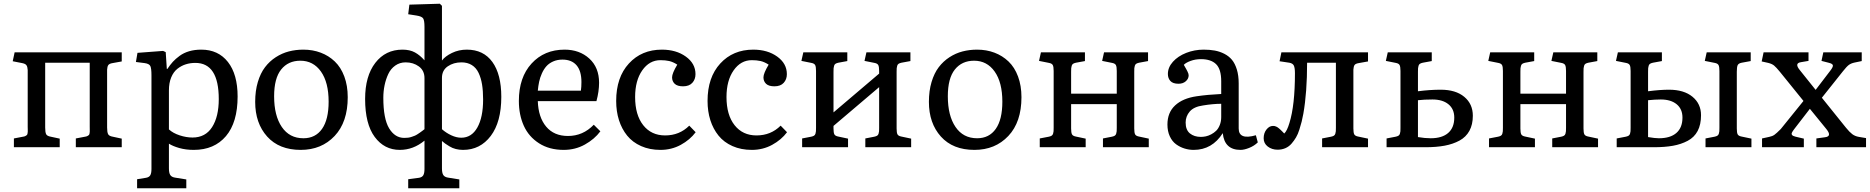

<svg xmlns="http://www.w3.org/2000/svg" viewBox="-20 -786 9985 1025"><path d="M54.2 0V-46.9L103 -56.2Q110.4 -57.1 115.5 -59.8Q120.6 -62.5 123.3 -64.9Q126 -67.4 127 -73.5Q127.9 -79.6 128.2 -82.8Q128.4 -85.9 128.2 -95.2Q127.9 -104.5 127.9 -108.9V-412.1Q127 -429.2 121.3 -437.5Q115.7 -445.8 98.1 -449.2L47.9 -459L58.1 -506.8H629.9V-458L581.1 -449.2Q563.5 -446.3 558.1 -438.5Q552.7 -430.7 551.8 -414.1V-105Q551.8 -81.1 556.9 -70.3Q562 -59.6 582 -56.2L629.9 -45.9V0H384.8V-46.9L434.1 -56.2Q441.4 -57.1 446.5 -59.8Q451.7 -62.5 454.3 -64.9Q457 -67.4 458 -73.5Q459 -79.6 459.2 -82.8Q459.5 -85.9 459.2 -95.2Q459 -104.5 459 -108.9V-451.2H221.2V-105Q221.2 -80.6 226.1 -70.1Q231 -59.6 251 -56.2L298.8 -45.9V0Z M711.9 219.2V170.9L759.8 163.1Q776.4 160.2 782.5 149.2Q788.6 138.2 788.6 116.2V-383.8Q788.6 -420.4 782.7 -433.1Q776.9 -445.8 752 -449.2L705.6 -455.1L713.9 -503.9L850.6 -514.2L864.7 -507.8L870.6 -418H873.5Q888.2 -439.9 902.8 -456.1Q917.5 -472.2 939.2 -488Q960.9 -503.9 990 -512.5Q1019 -521 1054.7 -521Q1145 -521 1196.8 -455.1Q1248.5 -389.2 1248.5 -271Q1248.5 -132.8 1186.3 -59.3Q1124 14.2 1014.6 14.2Q972.2 14.2 937 4.2Q901.9 -5.9 881.8 -19V112.8Q881.8 137.2 888.9 148.2Q896 159.2 913.6 162.1L974.6 171.9V219.2ZM1007.8 -51.8Q1076.7 -51.8 1112.3 -107.4Q1147.9 -163.1 1147.9 -256.8Q1147.9 -450.2 1022.9 -450.2Q995.6 -450.2 971.7 -442.6Q947.8 -435.1 927 -418.7Q906.2 -402.3 894 -372.8Q881.8 -343.3 881.8 -303.2V-95.2Q903.3 -75.2 939 -63.5Q974.6 -51.8 1007.8 -51.8Z M1585.4 14.2Q1470.2 14.2 1406.2 -57.1Q1342.3 -128.4 1342.3 -242.2Q1342.3 -300.8 1356.4 -348.1Q1370.6 -395.5 1394.8 -427.2Q1418.9 -459 1452.1 -480.5Q1485.4 -502 1522.2 -511.5Q1559.1 -521 1599.6 -521Q1649.4 -521 1692.1 -504.9Q1734.9 -488.8 1767.3 -457.8Q1799.8 -426.8 1818.1 -377.7Q1836.4 -328.6 1836.4 -267.1Q1836.4 -134.3 1766.4 -60.1Q1696.3 14.2 1585.4 14.2ZM1599.6 -47.9Q1664.1 -47.9 1699.2 -97.9Q1734.4 -147.9 1734.4 -243.2Q1734.4 -346.2 1693.4 -404.1Q1652.3 -461.9 1583.5 -461.9Q1518.6 -461.9 1481 -415Q1443.4 -368.2 1443.4 -272Q1443.4 -168.5 1484.4 -108.2Q1525.4 -47.9 1599.6 -47.9Z M2159.2 219.2V170.9L2217.3 163.1Q2233.9 160.2 2240 149.2Q2246.1 138.2 2246.1 116.2V-35.2Q2186.5 14.2 2114.3 14.2Q2031.7 14.2 1980.5 -54.9Q1929.2 -124 1929.2 -257.8Q1929.2 -379.9 1983.6 -450.4Q2038.1 -521 2128.4 -521Q2168 -521 2195.1 -506.1Q2222.2 -491.2 2246.1 -463.9V-643.1Q2246.1 -676.8 2239 -687.7Q2231.9 -698.7 2203.1 -703.1L2159.2 -710L2165.5 -761.2L2328.1 -766.1L2339.4 -754.9V-462.9Q2356.4 -485.8 2392.8 -503.4Q2429.2 -521 2472.2 -521Q2561 -521 2608.6 -455.1Q2656.2 -389.2 2656.2 -269Q2656.2 -134.8 2599.9 -60.3Q2543.5 14.2 2452.1 14.2Q2431.6 14.2 2413.3 9.5Q2395 4.9 2379.2 -4.9Q2363.3 -14.6 2356.9 -19.3Q2350.6 -23.9 2339.4 -33.2V112.8Q2339.4 137.2 2346.4 148.2Q2353.5 159.2 2371.1 162.1L2432.1 171.9V219.2ZM2138.2 -49.8Q2149.4 -49.8 2159.2 -51Q2168.9 -52.2 2178.5 -55.7Q2188 -59.1 2194.3 -61.5Q2200.7 -64 2209.5 -69.8Q2218.3 -75.7 2221.9 -78.1Q2225.6 -80.6 2234.9 -87.6Q2244.1 -94.7 2246.1 -96.2V-369.1Q2246.1 -409.2 2216.3 -431.2Q2186.5 -453.1 2145.5 -453.1Q2114.3 -453.1 2090.1 -436Q2065.9 -418.9 2052.7 -390.6Q2039.6 -362.3 2033 -330.3Q2026.4 -298.3 2026.4 -264.2Q2026.4 -151.9 2057.4 -100.8Q2088.4 -49.8 2138.2 -49.8ZM2442.4 -50.8Q2497.6 -50.8 2528.3 -105.2Q2559.1 -159.7 2559.1 -254.9Q2559.1 -300.3 2553.5 -335Q2547.9 -369.6 2534.9 -397Q2522 -424.3 2498.8 -438.7Q2475.6 -453.1 2443.4 -453.1Q2401.4 -453.1 2370.4 -431.9Q2339.4 -410.6 2339.4 -370.1V-96.2Q2361.3 -76.7 2389.2 -63.7Q2417 -50.8 2442.4 -50.8Z M2989.3 14.2Q2912.6 14.2 2857.7 -21Q2802.7 -56.2 2776.4 -114.5Q2750 -172.9 2750 -247.1Q2750 -373 2817.9 -447Q2885.7 -521 2994.1 -521Q3073.7 -521 3126 -473.4Q3178.2 -425.8 3178.2 -344.2Q3178.2 -297.9 3164.1 -246.1H2851.1Q2854 -159.7 2895.8 -109.9Q2937.5 -60.1 3012.2 -60.1Q3092.3 -60.1 3149.9 -120.1L3185.1 -85Q3153.8 -43 3102.5 -14.4Q3051.3 14.2 2989.3 14.2ZM2851.1 -301.8H3081.1Q3084 -321.3 3084 -348.1Q3084 -407.2 3057.9 -437.5Q3031.7 -467.8 2982.9 -467.8Q2955.1 -467.8 2933.1 -458Q2911.1 -448.2 2897 -432.4Q2882.8 -416.5 2872.8 -394Q2862.8 -371.6 2858.2 -349.6Q2853.5 -327.6 2851.1 -301.8Z M3505.9 14.2Q3448.2 14.2 3402.6 -6.1Q3356.9 -26.4 3328.1 -62Q3299.3 -97.7 3284.4 -144.5Q3269.5 -191.4 3269.5 -247.1Q3269.5 -373 3337.4 -447Q3405.3 -521 3513.7 -521Q3589.8 -521 3641.4 -483.9Q3692.9 -446.8 3692.9 -390.1Q3692.9 -362.3 3676 -343.8Q3659.2 -325.2 3626.5 -325.2Q3596.2 -325.2 3582 -338.6Q3567.9 -352.1 3567.9 -373Q3567.9 -394.5 3595.7 -440.9Q3572.8 -455.6 3552.5 -460.2Q3532.2 -464.8 3505.9 -464.8Q3446.8 -464.8 3408.7 -410.4Q3370.6 -356 3370.6 -268.1Q3370.6 -172.4 3413.8 -117.7Q3457 -63 3530.8 -63Q3607.4 -63 3659.7 -115.2L3693.8 -80.1Q3663.6 -39.6 3614.3 -12.7Q3564.9 14.2 3505.9 14.2Z M3993.7 14.2Q3936 14.2 3890.4 -6.1Q3844.7 -26.4 3815.9 -62Q3787.1 -97.7 3772.2 -144.5Q3757.3 -191.4 3757.3 -247.1Q3757.3 -373 3825.2 -447Q3893.1 -521 4001.5 -521Q4077.6 -521 4129.2 -483.9Q4180.7 -446.8 4180.7 -390.1Q4180.7 -362.3 4163.8 -343.8Q4147 -325.2 4114.3 -325.2Q4084 -325.2 4069.8 -338.6Q4055.7 -352.1 4055.7 -373Q4055.7 -394.5 4083.5 -440.9Q4060.5 -455.6 4040.3 -460.2Q4020 -464.8 3993.7 -464.8Q3934.6 -464.8 3896.5 -410.4Q3858.4 -356 3858.4 -268.1Q3858.4 -172.4 3901.6 -117.7Q3944.8 -63 4018.6 -63Q4095.2 -63 4147.5 -115.2L4181.6 -80.1Q4151.4 -39.6 4102.1 -12.7Q4052.7 14.2 3993.7 14.2Z M4262.2 0V-46.9L4310.5 -56.2Q4319.8 -58.1 4325.4 -61.5Q4331.1 -64.9 4333.3 -72Q4335.4 -79.1 4335.9 -85Q4336.4 -90.8 4336.4 -104V-407.2Q4336.4 -429.7 4331.8 -438.5Q4327.1 -447.3 4311.5 -450.2L4258.3 -460.9L4268.6 -506.8H4503.4V-460L4455.6 -451.2Q4446.3 -449.2 4440.7 -445.8Q4435.1 -442.4 4432.9 -435.1Q4430.7 -427.7 4430.2 -421.9Q4429.7 -416 4429.7 -402.8V-186L4673.3 -393.1V-407.2Q4673.3 -429.7 4668.7 -438.5Q4664.1 -447.3 4648.4 -450.2L4595.2 -460.9L4605.5 -506.8H4840.3V-460L4792.5 -451.2Q4783.2 -449.2 4777.6 -445.8Q4772 -442.4 4769.8 -435.1Q4767.6 -427.7 4767.1 -421.9Q4766.6 -416 4766.6 -402.8V-100.1Q4766.6 -77.6 4771.2 -68.8Q4775.9 -60.1 4791.5 -57.1L4844.2 -45.9V0H4599.6V-46.9L4647.5 -56.2Q4656.7 -58.1 4662.4 -61.5Q4668 -64.9 4670.2 -72Q4672.4 -79.1 4672.9 -85Q4673.3 -90.8 4673.3 -104V-320.8L4429.7 -113.8V-100.1Q4429.7 -77.6 4434.3 -68.8Q4439 -60.1 4454.6 -57.1L4507.3 -45.9V0Z M5182.1 14.2Q5066.9 14.2 5002.9 -57.1Q4939 -128.4 4939 -242.2Q4939 -300.8 4953.1 -348.1Q4967.3 -395.5 4991.5 -427.2Q5015.6 -459 5048.8 -480.5Q5082 -502 5118.9 -511.5Q5155.8 -521 5196.3 -521Q5246.1 -521 5288.8 -504.9Q5331.5 -488.8 5364 -457.8Q5396.5 -426.8 5414.8 -377.7Q5433.1 -328.6 5433.1 -267.1Q5433.1 -134.3 5363 -60.1Q5293 14.2 5182.1 14.2ZM5196.3 -47.9Q5260.7 -47.9 5295.9 -97.9Q5331.1 -147.9 5331.1 -243.2Q5331.1 -346.2 5290 -404.1Q5249 -461.9 5180.2 -461.9Q5115.2 -461.9 5077.6 -415Q5040 -368.2 5040 -272Q5040 -168.5 5081.1 -108.2Q5122.1 -47.9 5196.3 -47.9Z M5530.8 0V-46.9L5579.1 -56.2Q5588.4 -58.1 5594 -61.5Q5599.6 -64.9 5601.8 -72Q5604 -79.1 5604.5 -85Q5605 -90.8 5605 -104V-407.2Q5605 -429.7 5600.3 -438.5Q5595.7 -447.3 5580.1 -450.2L5526.9 -460.9L5537.1 -506.8H5772V-460L5724.1 -451.2Q5714.8 -449.2 5709.2 -445.8Q5703.6 -442.4 5701.4 -435.1Q5699.2 -427.7 5698.7 -421.9Q5698.2 -416 5698.2 -402.8V-286.1H5941.9V-407.2Q5941.9 -429.7 5937.3 -438.5Q5932.6 -447.3 5917 -450.2L5863.8 -460.9L5874 -506.8H6108.9V-460L6061 -451.2Q6051.8 -449.2 6046.1 -445.8Q6040.5 -442.4 6038.3 -435.1Q6036.1 -427.7 6035.6 -421.9Q6035.2 -416 6035.2 -402.8V-100.1Q6035.2 -77.6 6039.8 -68.8Q6044.4 -60.1 6060.1 -57.1L6112.8 -45.9V0H5868.2V-46.9L5916 -56.2Q5925.3 -58.1 5930.9 -61.5Q5936.5 -64.9 5938.7 -72Q5940.9 -79.1 5941.4 -85Q5941.9 -90.8 5941.9 -104V-230H5698.2V-100.1Q5698.2 -77.6 5702.9 -68.8Q5707.5 -60.1 5723.1 -57.1L5775.9 -45.9V0Z M6352.5 14.2Q6327.1 14.2 6303.5 6.8Q6279.8 -0.5 6258.8 -15.6Q6237.8 -30.8 6225.1 -58.1Q6212.4 -85.4 6212.4 -121.1Q6212.4 -185.1 6253.2 -223.1Q6293.9 -261.2 6367.7 -272Q6426.8 -280.8 6499.5 -284.2V-352.1Q6499.5 -416.5 6472.2 -443.4Q6444.8 -470.2 6391.6 -470.2Q6361.3 -470.2 6336.2 -460.9Q6311 -451.7 6299.8 -439.9Q6300.8 -438 6305.9 -429.2Q6311 -420.4 6313.2 -416.3Q6315.4 -412.1 6319.1 -405Q6322.8 -397.9 6324.2 -392.8Q6325.7 -387.7 6325.7 -383.8Q6325.7 -365.7 6310.5 -352.3Q6295.4 -338.9 6271.5 -338.9Q6241.7 -338.9 6228.3 -353.5Q6214.8 -368.2 6214.8 -391.1Q6214.8 -426.3 6241.7 -456.3Q6268.6 -486.3 6312.7 -503.7Q6356.9 -521 6405.8 -521Q6438.5 -521 6465.1 -516.1Q6491.7 -511.2 6516.1 -498.8Q6540.5 -486.3 6556.9 -466.6Q6573.2 -446.8 6583 -414.8Q6592.8 -382.8 6592.8 -340.8V-100.1Q6592.8 -37.6 6684.6 -64L6694.8 -25.9Q6675.8 -7.3 6649.2 3.4Q6622.6 14.2 6602.5 14.2Q6516.6 14.2 6507.8 -75.2Q6451.2 14.2 6352.5 14.2ZM6390.6 -55.2Q6403.8 -55.2 6417.5 -58.1Q6431.2 -61 6446 -68.8Q6460.9 -76.7 6472.7 -88.1Q6484.4 -99.6 6491.9 -118.7Q6499.5 -137.7 6499.5 -161.1V-231.9Q6456.5 -231.9 6402.8 -223.1Q6353.5 -216.3 6331.5 -190.7Q6309.6 -165 6309.6 -131.8Q6309.6 -92.3 6332.5 -73.7Q6355.5 -55.2 6390.6 -55.2Z M6800.8 13.2Q6770 13.2 6748 -3.7Q6726.1 -20.5 6726.1 -47.9Q6726.1 -75.7 6741.2 -94.7Q6756.3 -113.8 6775.9 -113.8Q6780.8 -113.8 6784.9 -113Q6789.1 -112.3 6793.7 -109.9Q6798.3 -107.4 6801.3 -105.7Q6804.2 -104 6809.6 -99.1Q6814.9 -94.2 6817.4 -92Q6819.8 -89.8 6826.7 -82.8Q6833.5 -75.7 6835.9 -73.2Q6851.1 -86.9 6863.8 -129.9Q6893.1 -224.1 6893.1 -395Q6893.1 -424.3 6887 -436.3Q6880.9 -448.2 6862.8 -451.2L6811 -459L6820.8 -506.8H7283.2V-458L7233.9 -449.2Q7216.3 -446.3 7211.2 -438.7Q7206.1 -431.2 7205.1 -414.1V-100.1Q7205.1 -77.6 7209.7 -68.8Q7214.4 -60.1 7230 -57.1L7283.2 -45.9V0H7038.1V-46.9L7085.9 -56.2Q7095.2 -58.1 7100.8 -61.5Q7106.4 -64.9 7108.6 -72Q7110.8 -79.1 7111.3 -85Q7111.8 -90.8 7111.8 -104V-451.2H6958Q6958 -292.5 6938 -179.2Q6933.6 -155.3 6929 -136.7Q6924.3 -118.2 6916.7 -94Q6909.2 -69.8 6898.9 -52.5Q6888.7 -35.2 6875 -19.3Q6861.3 -3.4 6842.3 4.9Q6823.2 13.2 6800.8 13.2Z M7382.3 0V-46.9L7430.7 -56.2Q7439.9 -58.1 7445.6 -61.5Q7451.2 -64.9 7453.4 -72Q7455.6 -79.1 7456.1 -85Q7456.5 -90.8 7456.5 -104V-407.2Q7456.5 -429.7 7451.9 -438.5Q7447.3 -447.3 7431.6 -450.2L7378.4 -460.9L7388.7 -506.8H7623.5V-460L7575.7 -451.2Q7566.4 -449.2 7560.8 -445.8Q7555.2 -442.4 7553 -435.1Q7550.8 -427.7 7550.3 -421.9Q7549.8 -416 7549.8 -402.8V-298.8Q7613.3 -307.1 7671.4 -307.1Q7751.5 -307.1 7797.1 -269Q7842.8 -231 7842.8 -168Q7842.8 -121.1 7824.5 -87.6Q7806.2 -54.2 7771.5 -35.4Q7736.8 -16.6 7692.4 -8.3Q7647.9 0 7589.4 0ZM7617.7 -47.9Q7678.7 -47.9 7711.2 -76.2Q7743.7 -104.5 7743.7 -158.2Q7743.7 -204.1 7712.4 -229.5Q7681.2 -254.9 7627.4 -254.9Q7583 -254.9 7549.8 -251V-54.2Q7586.9 -47.9 7617.7 -47.9Z M7929.2 0V-46.9L7977.5 -56.2Q7986.8 -58.1 7992.4 -61.5Q7998 -64.9 8000.2 -72Q8002.4 -79.1 8002.9 -85Q8003.4 -90.8 8003.4 -104V-407.2Q8003.4 -429.7 7998.8 -438.5Q7994.1 -447.3 7978.5 -450.2L7925.3 -460.9L7935.5 -506.8H8170.4V-460L8122.6 -451.2Q8113.3 -449.2 8107.7 -445.8Q8102.1 -442.4 8099.9 -435.1Q8097.7 -427.7 8097.2 -421.9Q8096.7 -416 8096.7 -402.8V-286.1H8340.3V-407.2Q8340.3 -429.7 8335.7 -438.5Q8331.1 -447.3 8315.4 -450.2L8262.2 -460.9L8272.5 -506.8H8507.3V-460L8459.5 -451.2Q8450.2 -449.2 8444.6 -445.8Q8439 -442.4 8436.8 -435.1Q8434.6 -427.7 8434.1 -421.9Q8433.6 -416 8433.6 -402.8V-100.1Q8433.6 -77.6 8438.2 -68.8Q8442.9 -60.1 8458.5 -57.1L8511.2 -45.9V0H8266.6V-46.9L8314.5 -56.2Q8323.7 -58.1 8329.3 -61.5Q8335 -64.9 8337.2 -72Q8339.4 -79.1 8339.8 -85Q8340.3 -90.8 8340.3 -104V-230H8096.7V-100.1Q8096.7 -77.6 8101.3 -68.8Q8106 -60.1 8121.6 -57.1L8174.3 -45.9V0Z M8610.8 0V-46.9L8659.2 -56.2Q8668.5 -58.1 8674.1 -61.5Q8679.7 -64.9 8681.9 -72Q8684.1 -79.1 8684.6 -85Q8685.1 -90.8 8685.1 -104V-407.2Q8685.1 -429.7 8680.4 -438.5Q8675.8 -447.3 8660.2 -450.2L8606.9 -460.9L8617.2 -506.8H8852.1V-460L8804.2 -451.2Q8794.9 -449.2 8789.3 -445.8Q8783.7 -442.4 8781.5 -435.1Q8779.3 -427.7 8778.8 -421.9Q8778.3 -416 8778.3 -402.8V-298.8Q8841.8 -307.1 8890.1 -307.1Q8969.7 -307.1 9015.4 -269.5Q9061 -231.9 9061 -170.9Q9061 -121.1 9043 -86.9Q9024.9 -52.7 8989.7 -34.2Q8954.6 -15.6 8910.9 -7.8Q8867.2 0 8808.1 0ZM9085 0V-46.9L9133.3 -56.2Q9142.6 -58.1 9148.2 -61.5Q9153.8 -64.9 9156 -72Q9158.2 -79.1 9158.7 -85Q9159.2 -90.8 9159.2 -104V-407.2Q9159.2 -429.7 9154.5 -438.5Q9149.9 -447.3 9134.3 -450.2L9081.1 -460.9L9091.3 -506.8H9326.2V-460L9278.3 -451.2Q9260.7 -447.8 9256.3 -437.5Q9252 -427.2 9252 -402.8V-100.1Q9252 -77.6 9256.6 -68.8Q9261.2 -60.1 9276.9 -57.1L9330.1 -45.9V0ZM8835.9 -47.9Q8897 -47.9 8929.4 -76.2Q8961.9 -104.5 8961.9 -158.2Q8961.9 -204.1 8930.9 -229.5Q8899.9 -254.9 8846.2 -254.9Q8815.4 -254.9 8778.3 -251V-54.2Q8815.4 -47.9 8835.9 -47.9Z M9386.7 0V-46.9L9424.8 -55.2Q9441.9 -58.6 9452.6 -66.2Q9463.4 -73.7 9486.8 -97.2L9607.9 -247.1L9481.9 -402.8Q9461.9 -427.2 9450.7 -436.3Q9439.5 -445.3 9419.9 -450.2L9384.8 -458L9395 -506.8H9634.8V-460.9L9594.7 -454.1Q9557.6 -448.7 9588.9 -411.1L9672.9 -306.2L9750 -407.2Q9766.6 -428.2 9764.9 -437.3Q9763.2 -446.3 9741.7 -451.2L9704.1 -460.9L9713.9 -506.8H9918.9V-460L9880.9 -452.1Q9862.3 -448.2 9850.3 -439.5Q9838.4 -430.7 9818.8 -405.8L9706.1 -264.2L9835 -104Q9853.5 -81.1 9868.4 -69.8Q9883.3 -58.6 9903.8 -55.2L9941.9 -48.8V0H9676.8V-46.9L9722.2 -53.2Q9762.2 -57.6 9730 -97.2L9642.1 -205.1L9558.1 -96.2Q9548.8 -84 9545.9 -77.1Q9543 -70.3 9547.4 -64.9Q9551.8 -59.6 9565.9 -56.2L9609.9 -45.9V0Z"/></svg>

Font: Literata Book
Style: Regular
Weight: 400
Designer: Latin by Veronika Burian and Jose Scaglione. Greek by Irene Vlachou. Cyrillic by Vera Evstafieva
Foundry: TypeTogether
Version: Version 2.003;PS 002.003;hotconv 1.0.88;makeotf.lib2.5.64775